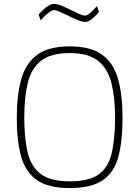

<svg xmlns="http://www.w3.org/2000/svg" viewBox="-20 -944 706 973"><path d="M333 9Q225 9 167 -31.5Q109 -72 87 -151.5Q65 -231 65 -347Q65 -461 87.5 -542Q110 -623 168 -666Q226 -709 333 -709Q440 -709 498 -666.5Q556 -624 578.5 -543Q601 -462 601 -347Q601 -226 579 -147Q557 -68 499 -29.5Q441 9 333 9ZM333 -25Q430 -25 479 -59.5Q528 -94 545.5 -165.5Q563 -237 563 -347Q563 -451 544.5 -524Q526 -597 476.5 -636Q427 -675 333 -675Q238 -675 188.5 -636.5Q139 -598 121 -525Q103 -452 103 -347Q103 -242 120.5 -170Q138 -98 187.5 -61.5Q237 -25 333 -25ZM412 -833Q397 -833 374.5 -842Q352 -851 328 -863Q304 -875 284 -884Q264 -893 253 -893Q242 -893 221.5 -875.5Q201 -858 186 -841L176 -870Q186 -882 199 -894.5Q212 -907 226.5 -915.5Q241 -924 253 -924Q270 -924 292 -915Q314 -906 337 -894.5Q360 -883 380 -874Q400 -865 412 -865Q422 -865 440 -881Q458 -897 471 -913L482 -885Q474 -874 462 -862Q450 -850 437 -841.5Q424 -833 412 -833Z"/></svg>

Font: Cairo Play ExtraLight
Style: Regular
Weight: 250
Version: Version 3.119